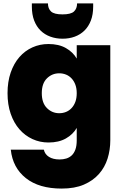

<svg xmlns="http://www.w3.org/2000/svg" viewBox="-20 -825 720 1121"><path d="M24 -281Q24 -348 42.5 -401.5Q61 -455 93.5 -492Q126 -529 169.5 -548.5Q213 -568 263 -568Q323 -568 364.5 -544.5Q406 -521 428 -483V-561H624V-6Q624 50 608 101Q592 152 557.5 191Q523 230 469.5 253Q416 276 340 276Q208 276 131 215Q54 154 43 49H236Q242 76 266 91Q290 106 328 106Q349 106 367 100.5Q385 95 398.5 82.5Q412 70 420 48.5Q428 27 428 -6V-78Q406 -40 364.5 -16.5Q323 7 263 7Q213 7 169.5 -13Q126 -33 93.5 -70Q61 -107 42.5 -160.5Q24 -214 24 -281ZM428 -281Q428 -309 420 -330.5Q412 -352 398 -367Q384 -382 365.5 -389.5Q347 -397 326 -397Q284 -397 254 -367.5Q224 -338 224 -281Q224 -224 254 -194Q284 -164 326 -164Q347 -164 365.5 -171.5Q384 -179 398 -194Q412 -209 420 -230.5Q428 -252 428 -281ZM524 -787Q524 -740 510.5 -705Q497 -670 473 -646.5Q449 -623 416.5 -611Q384 -599 345 -599Q307 -599 274 -611Q241 -623 217 -646.5Q193 -670 179.5 -705Q166 -740 166 -787V-805H260Q260 -775 278 -758Q296 -741 345 -741Q394 -741 412 -758Q430 -775 430 -805H524Z"/></svg>

Font: SVN-Poppins ExtraBold
Style: Regular
Weight: 800
Designer: Ninad Kale (Devanagari), Jonny Pinhorn (Latin)
Foundry: Indian Type Foundry
Version: Version 3.002 2017; ttfautohint (v1.8.3)